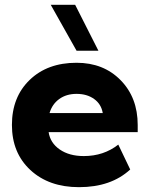

<svg xmlns="http://www.w3.org/2000/svg" viewBox="-20 -772 625 802"><path d="M299.8 -560.1 191.9 -752H293.9L391.1 -560.1ZM299.8 -509.8Q412.6 -509.8 483.9 -437Q555.2 -364.3 555.2 -250V-220.2H183.1Q189.9 -174.8 229.7 -147.5Q269.5 -120.1 330.1 -120.1Q413.1 -120.1 474.1 -168L523.9 -64Q443.8 9.8 310.1 9.8Q184.1 9.8 106.9 -61.8Q29.8 -133.3 29.8 -250Q29.8 -366.7 104 -438.2Q178.2 -509.8 299.8 -509.8ZM187 -299.8H409.2Q402.8 -337.4 373 -358.6Q343.3 -379.9 299.8 -379.9Q257.3 -379.9 227.5 -358.4Q197.8 -336.9 187 -299.8Z"/></svg>

Font: Gully
Style: Bold
Weight: 700
Designer: jaikishan Patel
Foundry: MagicType
Version: Version 1.000;Glyphs 3.2 (3242)